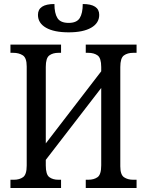

<svg xmlns="http://www.w3.org/2000/svg" viewBox="-20 -936 732 956"><path d="M32 0V-41H49Q77 -41 95 -54Q113 -67 113 -112V-605Q113 -648 93.5 -660.5Q74 -673 46 -673H32V-714H284V-673H271Q243 -673 225.5 -660Q208 -647 208 -603V-222L484 -581V-602Q484 -647 466 -660Q448 -673 419 -673H407V-714H660V-673H643Q615 -673 597 -660Q579 -647 579 -602V-108Q579 -66 597.5 -53.5Q616 -41 643 -41H660V0H407V-41H419Q448 -41 466 -54Q484 -67 484 -113V-498L208 -140V-112Q208 -67 225.5 -54Q243 -41 271 -41H284V0ZM322 -775Q249 -775 209 -798Q169 -821 169 -862Q169 -916 251 -916Q251 -870 266 -846Q281 -822 322 -822Q362 -822 377 -846Q392 -870 392 -916Q474 -916 474 -862Q474 -821 434 -798Q394 -775 322 -775Z"/></svg>

Font: Noto Serif Condensed
Style: Regular
Weight: 400
Width: 3
Designer: Monotype Design Team
Foundry: Monotype Imaging Inc.
Version: Version 2.013; ttfautohint (v1.8.4.7-5d5b)